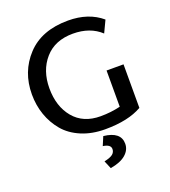

<svg xmlns="http://www.w3.org/2000/svg" viewBox="-165 -812 1044 1181"><g transform="rotate(-20 356.5 -221.5)"><path d="M536 -323H647V-38Q557 14 406 14Q319 14 250.5 -15Q182 -44 140 -94Q98 -144 76 -207Q54 -270 54 -341Q54 -489 149 -591Q244 -693 418 -693Q551 -693 637 -620L600 -542Q530 -607 418 -607Q300 -607 234 -531.5Q168 -456 168 -340Q168 -221 230.5 -146Q293 -71 406 -71Q474 -71 536 -86ZM379 49Q490 61 490 139Q490 180 455.5 209.5Q421 239 355 250L333 198Q374 189 389.5 176Q405 163 405 143Q405 113 355 106Z"/></g></svg>

Font: Martel Sans DemiBold
Style: Regular
Weight: 600
Designer: Dan Reynolds and Mathieu Réguer
Foundry: Dan Reynolds and Mathieu Réguer
Version: Version 1.001;PS 001.001;hotconv 1.0.70;makeotf.lib2.5.58329